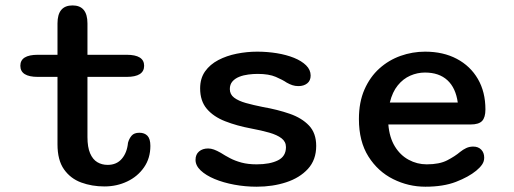

<svg xmlns="http://www.w3.org/2000/svg" viewBox="-20 -678 1897 708"><path d="M119.5 -394.5Q55 -394.5 55 -435.5Q55 -476 119.5 -476H192V-591.5Q192 -658 247.5 -658Q302.5 -658 302.5 -591.5V-476H447Q511.5 -476 511.5 -435.5Q511.5 -394.5 447 -394.5H302.5V-172.5Q302.5 -135.5 312.2 -112.8Q322 -90 338.8 -80Q355.5 -70 377 -70Q410 -70 429.2 -92.5Q448.5 -115 452 -151.5Q456 -166.5 465.2 -177.5Q474.5 -188.5 494 -188.5Q513 -188.5 523.8 -177.2Q534.5 -166 534.5 -140Q534.5 -94.5 511 -60.8Q487.5 -27 449 -8.8Q410.5 9.5 365 9.5Q319 9.5 279.5 -5Q240 -19.5 216 -53.5Q192 -87.5 192 -146V-394.5Z M926.5 10.5Q884.5 10.5 844 3Q803.5 -4.5 771.2 -18Q739 -31.5 720 -49.5Q701 -67.5 701 -88.5Q701 -108.5 714 -119.5Q727 -130.5 747.5 -130.5Q758 -130.5 769 -126.5Q780 -122.5 794 -114.5Q809.5 -104.5 828 -94.8Q846.5 -85 870.5 -78.5Q894.5 -72 926.5 -72Q975.5 -72 1005 -86.8Q1034.5 -101.5 1034.5 -135.5Q1034.5 -155.5 1018.2 -168Q1002 -180.5 973.2 -188.8Q944.5 -197 907 -204Q853.5 -214 810.5 -230.8Q767.5 -247.5 742.8 -276.5Q718 -305.5 718 -352Q718 -389 736.2 -414.8Q754.5 -440.5 785 -456.5Q815.5 -472.5 853 -480Q890.5 -487.5 928.5 -487.5Q965.5 -487.5 1000.8 -481.8Q1036 -476 1064 -464.8Q1092 -453.5 1108.8 -437Q1125.5 -420.5 1125.5 -399.5Q1125.5 -380.5 1112.8 -370.5Q1100 -360.5 1080.5 -360.5Q1068.5 -360.5 1058.5 -363.8Q1048.5 -367 1037 -373.5Q1022.5 -383.5 997 -394.5Q971.5 -405.5 930 -405.5Q913.5 -405.5 895.8 -403.2Q878 -401 862.2 -394.8Q846.5 -388.5 837 -377.5Q827.5 -366.5 827.5 -349.5Q827.5 -330 843.2 -318Q859 -306 886.5 -298.2Q914 -290.5 949 -283.5Q1003.5 -274 1048.2 -258.5Q1093 -243 1119.5 -215Q1146 -187 1146 -140Q1146 -88.5 1115.5 -55.2Q1085 -22 1035.2 -5.8Q985.5 10.5 926.5 10.5Z M1548.5 10.5Q1486 10.5 1429.8 -17.5Q1373.5 -45.5 1338.5 -101Q1303.5 -156.5 1303.5 -239Q1303.5 -301.5 1324 -348Q1344.5 -394.5 1379 -425.5Q1413.5 -456.5 1457.2 -472Q1501 -487.5 1547.5 -487.5Q1614.5 -487.5 1664.5 -461Q1714.5 -434.5 1742.2 -386.8Q1770 -339 1770 -274.5Q1770 -245 1757.8 -232Q1745.5 -219 1715.5 -219H1412Q1416 -171 1436 -138.2Q1456 -105.5 1487 -88.8Q1518 -72 1553.5 -72Q1600.5 -72 1629 -86.8Q1657.5 -101.5 1677 -118Q1687.5 -126.5 1699.2 -132Q1711 -137.5 1725 -137.5Q1743.5 -137.5 1754.5 -126.2Q1765.5 -115 1765.5 -96.5Q1765.5 -82.5 1757.5 -71Q1749.5 -59.5 1736 -48.5Q1708 -25.5 1661.5 -7.5Q1615 10.5 1548.5 10.5ZM1417.5 -300H1668Q1660.5 -354 1629.8 -382.2Q1599 -410.5 1547 -410.5Q1519 -410.5 1492.8 -399Q1466.5 -387.5 1446.8 -363.2Q1427 -339 1417.5 -300Z"/></svg>

Font: Sono Monospace Medium
Style: Regular
Weight: 500
Designer: Tyler Finck
Foundry: Tyler Finck
Version: Version 2.112